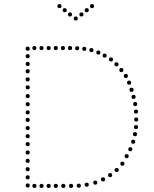

<svg xmlns="http://www.w3.org/2000/svg" viewBox="-20 -929 758 943"><path d="M352 -848Q362 -848 362 -838Q362 -828 352 -828Q342 -828 342 -838Q342 -848 352 -848ZM380 -868Q390 -868 390 -858Q390 -848 380 -848Q370 -848 370 -858Q370 -868 380 -868ZM406 -889Q416 -889 416 -879Q416 -869 406 -869Q396 -869 396 -879Q396 -889 406 -889ZM432 -909Q442 -909 442 -899Q442 -889 432 -889Q422 -889 422 -899Q422 -909 432 -909ZM324 -868Q334 -868 334 -858Q334 -848 324 -848Q314 -848 314 -858Q314 -868 324 -868ZM298 -889Q308 -889 308 -879Q308 -869 298 -869Q288 -869 288 -879Q288 -889 298 -889ZM272 -909Q282 -909 282 -899Q282 -889 272 -889Q262 -889 262 -899Q262 -909 272 -909ZM116 -211Q106 -211 106 -221Q106 -231 116 -231Q126 -231 126 -221Q126 -211 116 -211ZM116 -170Q106 -170 106 -180Q106 -190 116 -190Q126 -190 126 -180Q126 -170 116 -170ZM116 -129Q106 -129 106 -139Q106 -149 116 -149Q126 -149 126 -139Q126 -129 116 -129ZM116 -88Q106 -88 106 -98Q106 -108 116 -108Q126 -108 126 -98Q126 -88 116 -88ZM116 -529Q106 -529 106 -539Q106 -549 116 -549Q126 -549 126 -539Q126 -529 116 -529ZM116 -490Q106 -490 106 -500Q106 -510 116 -510Q126 -510 126 -500Q126 -490 116 -490ZM116 -447Q106 -447 106 -457Q106 -467 116 -467Q126 -467 126 -457Q126 -447 116 -447ZM116 -367Q106 -367 106 -377Q106 -387 116 -387Q126 -387 126 -377Q126 -367 116 -367ZM116 -330Q106 -330 106 -340Q106 -350 116 -350Q126 -350 126 -340Q126 -330 116 -330ZM116 -290Q106 -290 106 -300Q106 -310 116 -310Q126 -310 126 -300Q126 -290 116 -290ZM116 -250Q106 -250 106 -260Q106 -270 116 -270Q126 -270 126 -260Q126 -250 116 -250ZM116 -680Q106 -680 106 -690Q106 -700 116 -700Q126 -700 126 -690Q126 -680 116 -680ZM116 -643Q106 -643 106 -653Q106 -663 116 -663Q126 -663 126 -653Q126 -643 116 -643ZM116 -605Q106 -605 106 -615Q106 -625 116 -625Q126 -625 126 -615Q126 -605 116 -605ZM116 -569Q106 -569 106 -579Q106 -589 116 -589Q126 -589 126 -579Q126 -569 116 -569ZM116 -407Q106 -407 106 -417Q106 -427 116 -427Q126 -427 126 -417Q126 -407 116 -407ZM116 -48Q106 -48 106 -58Q106 -68 116 -68Q126 -68 126 -58Q126 -48 116 -48ZM116 -8Q106 -8 106 -18Q106 -28 116 -28Q126 -28 126 -18Q126 -8 116 -8ZM149 -6Q139 -6 139 -16Q139 -26 149 -26Q159 -26 159 -16Q159 -6 149 -6ZM184 -6Q174 -6 174 -16Q174 -26 184 -26Q194 -26 194 -16Q194 -6 184 -6ZM219 -6Q209 -6 209 -16Q209 -26 219 -26Q229 -26 229 -16Q229 -6 219 -6ZM254 -6Q244 -6 244 -16Q244 -26 254 -26Q264 -26 264 -16Q264 -6 254 -6ZM291 -6Q281 -6 281 -16Q281 -26 291 -26Q301 -26 301 -16Q301 -6 291 -6ZM329 -6Q319 -6 319 -16Q319 -26 329 -26Q339 -26 339 -16Q339 -6 329 -6ZM367 -7Q357 -7 357 -17Q357 -27 367 -27Q377 -27 377 -17Q377 -7 367 -7ZM406 -12Q396 -12 396 -22Q396 -32 406 -32Q416 -32 416 -22Q416 -12 406 -12ZM448 -22Q438 -22 438 -32Q438 -42 448 -42Q458 -42 458 -32Q458 -22 448 -22ZM149 -683Q139 -683 139 -693Q139 -703 149 -703Q159 -703 159 -693Q159 -683 149 -683ZM184 -683Q174 -683 174 -693Q174 -703 184 -703Q194 -703 194 -693Q194 -683 184 -683ZM219 -683Q209 -683 209 -693Q209 -703 219 -703Q229 -703 229 -693Q229 -683 219 -683ZM254 -683Q244 -683 244 -693Q244 -703 254 -703Q264 -703 264 -693Q264 -683 254 -683ZM289 -683Q279 -683 279 -693Q279 -703 289 -703Q299 -703 299 -693Q299 -683 289 -683ZM324 -683Q314 -683 314 -693Q314 -703 324 -703Q334 -703 334 -693Q334 -683 324 -683ZM359 -682Q349 -682 349 -692Q349 -702 359 -702Q369 -702 369 -692Q369 -682 359 -682ZM394 -679Q384 -679 384 -689Q384 -699 394 -699Q404 -699 404 -689Q404 -679 394 -679ZM429 -673Q419 -673 419 -683Q419 -693 429 -693Q439 -693 439 -683Q439 -673 429 -673ZM486 -38Q476 -38 476 -48Q476 -58 486 -58Q496 -58 496 -48Q496 -38 486 -38ZM463 -661Q453 -661 453 -671Q453 -681 463 -681Q473 -681 473 -671Q473 -661 463 -661ZM494 -646Q484 -646 484 -656Q484 -666 494 -666Q504 -666 504 -656Q504 -646 494 -646ZM525 -627Q515 -627 515 -637Q515 -647 525 -647Q535 -647 535 -637Q535 -627 525 -627ZM552 -603Q542 -603 542 -613Q542 -623 552 -623Q562 -623 562 -613Q562 -603 552 -603ZM576 -575Q566 -575 566 -585Q566 -595 576 -595Q586 -595 586 -585Q586 -575 576 -575ZM598 -546Q588 -546 588 -556Q588 -566 598 -566Q608 -566 608 -556Q608 -546 598 -546ZM614 -513Q604 -513 604 -523Q604 -533 614 -533Q624 -533 624 -523Q624 -513 614 -513ZM626 -478Q616 -478 616 -488Q616 -498 626 -498Q636 -498 636 -488Q636 -478 626 -478ZM636 -443Q626 -443 626 -453Q626 -463 636 -463Q646 -463 646 -453Q646 -443 636 -443ZM644 -408Q634 -408 634 -418Q634 -428 644 -428Q654 -428 654 -418Q654 -408 644 -408ZM648 -371Q638 -371 638 -381Q638 -391 648 -391Q658 -391 658 -381Q658 -371 648 -371ZM649 -332Q639 -332 639 -342Q639 -352 649 -352Q659 -352 659 -342Q659 -332 649 -332ZM648 -295Q638 -295 638 -305Q638 -315 648 -315Q658 -315 658 -305Q658 -295 648 -295ZM643 -260Q633 -260 633 -270Q633 -280 643 -280Q653 -280 653 -270Q653 -260 643 -260ZM634 -223Q624 -223 624 -233Q624 -243 634 -243Q644 -243 644 -233Q644 -223 634 -223ZM620 -186Q610 -186 610 -196Q610 -206 620 -206Q630 -206 630 -196Q630 -186 620 -186ZM602 -152Q592 -152 592 -162Q592 -172 602 -172Q612 -172 612 -162Q612 -152 602 -152ZM581 -115Q571 -115 571 -125Q571 -135 581 -135Q591 -135 591 -125Q591 -115 581 -115ZM553 -84Q543 -84 543 -94Q543 -104 553 -104Q563 -104 563 -94Q563 -84 553 -84ZM521 -59Q511 -59 511 -69Q511 -79 521 -79Q531 -79 531 -69Q531 -59 521 -59Z"/></svg>

Font: Raleway Dots 
Style: Regular
Weight: 400
Version: Version 1.000